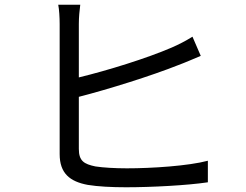

<svg xmlns="http://www.w3.org/2000/svg" viewBox="-20 -789 1040 811"><path d="M319 -769H226C230 -749 232 -715 232 -688C232 -635 232 -234 232 -138C232 -57 275 -22 351 -8C393 -1 452 2 512 2C621 2 771 -6 858 -19V-110C775 -88 621 -78 516 -78C466 -78 415 -81 383 -86C335 -96 313 -109 313 -160V-380C438 -412 620 -469 733 -514C763 -525 799 -541 828 -553L793 -634C764 -616 735 -601 705 -588C601 -543 433 -491 313 -462V-688C313 -716 316 -746 319 -769Z"/></svg>

Font: Noto Sans CJK SC
Style: Regular
Weight: 400
Designer: Ryoko NISHIZUKA 西塚涼子 (kana, bopomofo & ideographs); Paul D. Hunt (Latin, Greek & Cyrillic); Sandoll Communications 산돌커뮤니
Foundry: Adobe
Version: Version 2.004;hotconv 1.0.118;makeotfexe 2.5.65603